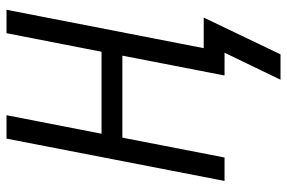

<svg xmlns="http://www.w3.org/2000/svg" viewBox="-166 -544 882 590"><g transform="rotate(-90 275.0 -249.0)"><path d="M325 172 408 0H338L399 -314H147L86 0H14L144 -670H216L159 -378H411L468 -670H540L422 -64H516L403 172Z"/></g></svg>

Font: Lode Term
Style: Italic
Weight: 400
Italic angle: -11°
Monospace: yes
Designer: Belleve Invis
Foundry: Belleve Invis
Version: Version 29.2.0